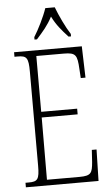

<svg xmlns="http://www.w3.org/2000/svg" viewBox="-61 -971 583 1011"><g transform="rotate(-5 230.0 -465.5)"><path d="M147 -784V-771H160C194 -809 220 -838 244 -884C267 -838 292 -809 327 -771H340V-784C315 -822 285 -886 268 -931H218C203 -886 171 -822 147 -784ZM34 0H418L422 -166H397L393 -102C388 -45 382 -30 320 -30H148L149 -359H339V-389H149V-684H294C358 -684 365 -670 369 -596L372 -548H397L392 -714H34V-690H51C98 -690 108 -679 108 -605V-108C108 -35 98 -24 51 -24H34Z"/></g></svg>

Font: Noto Serif Khmer ExtraCondensed ExtraLight
Style: Regular
Weight: 200
Width: 2
Designer: Danh Hong and the Monotype Design Team
Foundry: Monotype Imaging Inc.
Version: Version 2.004